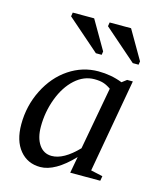

<svg xmlns="http://www.w3.org/2000/svg" viewBox="-107 -772 714 859"><g transform="rotate(15 250.0 -342.5)"><path d="M385.3 -34.2 440.4 -22 436.5 0H297.4L311.5 -76.2Q229 10.3 160.6 10.3Q101.6 10.3 65.7 -33.2Q29.8 -76.7 29.8 -152.8Q29.8 -238.3 67.1 -312.7Q104.5 -387.2 167 -429Q229.5 -470.7 302.7 -470.7Q361.8 -470.7 414.1 -450.2L436 -466.8H462.4ZM371.1 -408.7Q352.1 -421.9 335.4 -427Q318.8 -432.1 294.4 -432.1Q245.6 -432.1 204.8 -395.3Q164.1 -358.4 140.6 -295.9Q117.2 -233.4 117.2 -165.5Q117.2 -113.3 138.7 -82Q160.2 -50.8 197.3 -50.8Q252.4 -50.8 317.9 -118.7ZM440.9 -545.9 291 -676.8 293.9 -694.8H393.1L470.2 -562L467.8 -545.9ZM270 -545.9 120.1 -676.8 123 -694.8H222.2L299.3 -562L296.9 -545.9Z"/></g></svg>

Font: Liberation Serif
Style: Italic
Weight: 400
Italic angle: -16.333°
Designer: Steve Matteson
Foundry: Ascender Corporation
Version: Version 2.1.5